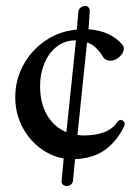

<svg xmlns="http://www.w3.org/2000/svg" viewBox="-20 -582 466 642"><path d="M186 23 193 -52Q149 -60 112 -88.5Q75 -117 53 -161Q31 -205 31 -257Q31 -314 57.5 -363.5Q84 -413 131 -445.5Q178 -478 237 -483L242 -543Q243 -552 250 -557Q257 -562 266 -562Q273 -562 277 -556Q281 -550 280 -543L276 -484Q349 -479 389 -433Q394 -427 394 -419Q394 -405 379.5 -392Q365 -379 350 -379Q333 -379 325 -391Q301 -431 271 -440L239 -131Q253 -129 258 -129Q344 -129 373 -175Q378 -181 384 -181Q389 -181 393 -177Q397 -173 397 -168Q397 -163 394 -157Q368 -106 328.5 -79Q289 -52 231 -50L224 23Q223 30 217 35Q211 40 203 40Q195 40 190 35Q185 30 186 23ZM234 -447H232Q196 -447 169 -425.5Q142 -404 128 -369Q114 -334 114 -295Q114 -237 137.5 -197Q161 -157 202 -140Z"/></svg>

Font: EB Garamond Medium
Style: Regular
Weight: 500
Designer: Georg Duffner and Octavio Pardo
Foundry: Georg Duffner
Version: Version 1.000